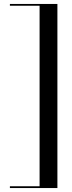

<svg xmlns="http://www.w3.org/2000/svg" viewBox="-20 -800 364 970"><path d="M30 -780H270V150H30V141H180V-771H30Z"/></svg>

Font: Bodoni* 24pt
Style: Regular
Weight: 400
Version: Version 2.3